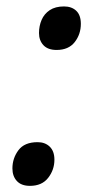

<svg xmlns="http://www.w3.org/2000/svg" viewBox="-20 -570 300 603"><path d="M157.7 -413.1Q130.4 -413.1 116.5 -428Q102.5 -442.9 102.5 -466.3Q102.5 -488.3 110.6 -507.3Q118.7 -526.4 136.2 -538.1Q153.8 -549.8 181.2 -549.8Q205.1 -549.8 219.5 -536.1Q233.9 -522.5 233.9 -495.1Q233.9 -462.4 214.6 -437.7Q195.3 -413.1 157.7 -413.1ZM74.2 13.7Q46.9 13.7 33 -1.5Q19 -16.6 19 -41Q19 -72.8 37.8 -98.1Q56.6 -123.5 98.1 -123.5Q121.6 -123.5 136.2 -109.4Q150.9 -95.2 150.9 -68.4Q150.9 -36.6 131.3 -11.5Q111.8 13.7 74.2 13.7Z"/></svg>

Font: Open Sans Medium
Style: Italic
Weight: 500
Italic angle: -12°
Designer: Monotype Design Team
Foundry: Monotype Imaging Inc.
Version: Version 3.000